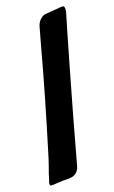

<svg xmlns="http://www.w3.org/2000/svg" viewBox="-168 -764 478 802"><g transform="rotate(-15 71.0 -363.5)"><path d="M-21 -12 -40 -9H-47L-48 -8Q-56 -8 -56 -17Q-56 -18 -54 -30V-29Q-53 -30 -52.5 -32.5Q-52 -35 -52 -36L-49 -48Q-49 -50 -48.5 -52Q-48 -54 -48 -55Q-38 -92 -31 -123Q24 -381 58 -573L75 -664Q79 -681 90 -693Q101 -705 115 -707Q137 -710 181 -718Q186 -718 188 -719H189Q198 -719 198 -705V-695L180 -606Q177 -591 153 -469Q115 -276 75 -57Q72 -41 61 -30.5Q50 -20 34 -18L27 -17Q-5 -15 -21 -12Z"/></g></svg>

Font: Bangerz Fix
Style: Regular
Weight: 400
Designer: vernon adams
Foundry: Vernon Adams
Version: Version 2.10;December 28, 2023;FontCreator 13.0.0.2683 64-bi